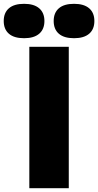

<svg xmlns="http://www.w3.org/2000/svg" viewBox="-104 -985 514 1005"><path d="M49.5 0V-740H256V0ZM283.5 -785Q231 -785 204 -808.5Q177 -832 177 -875Q177 -918 204 -941.5Q231 -965 283.5 -965Q335.5 -965 362.8 -941.5Q390 -918 390 -875Q390 -832 362.8 -808.5Q335.5 -785 283.5 -785ZM22 -785Q-30.5 -785 -57.5 -808.5Q-84.5 -832 -84.5 -875Q-84.5 -918 -57.5 -941.5Q-30.5 -965 22 -965Q74 -965 101.2 -941.5Q128.5 -918 128.5 -875Q128.5 -832 101.2 -808.5Q74 -785 22 -785Z"/></svg>

Font: Encode Sans SemiCondensed SemiCondensed Black
Style: Regular
Weight: 900
Width: 4
Designer: Multiple Designers
Foundry: Impallari Type
Version: Version 3.000; ttfautohint (v1.8.3) -l 8 -r 50 -G 200 -x 14 